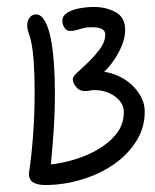

<svg xmlns="http://www.w3.org/2000/svg" viewBox="-20 -525 448 555"><path d="M64.5 -30.3Q71.3 -75.2 75.7 -135.3Q80.1 -195.3 80.1 -256.8Q80.1 -313.5 76.7 -356.4Q73.2 -399.4 64.5 -424.8Q58.6 -439.5 58.6 -451.2Q58.6 -465.8 65.9 -474.6Q73.2 -483.4 84 -483.4Q98.6 -483.4 109.4 -464.8Q120.1 -446.3 126.5 -415Q132.8 -383.8 135.7 -343.3Q138.7 -302.7 138.7 -258.8Q138.7 -197.3 134.8 -142.6Q130.9 -87.9 127 -49.8Q157.2 -52.7 193.8 -63.5Q230.5 -74.2 262.7 -92.8Q294.9 -111.3 316.4 -138.2Q337.9 -165 337.9 -201.2Q337.9 -227.5 312.5 -246.1Q287.1 -264.6 252.9 -264.6Q246.1 -264.6 239.3 -263.2Q232.4 -261.7 225.6 -261.7Q210 -261.7 200.2 -273.4Q190.4 -285.2 190.4 -296.9Q190.4 -303.7 205.1 -316.9Q219.7 -330.1 237.3 -347.2Q254.9 -364.3 269.5 -384.3Q284.2 -404.3 284.2 -425.8Q284.2 -432.6 279.8 -437Q275.4 -441.4 269.5 -443.4Q263.7 -445.3 256.8 -445.8Q250 -446.3 244.1 -446.3Q227.5 -446.3 210.9 -440.9Q194.3 -435.5 182.6 -435.5Q171.9 -435.5 166 -445.3Q160.2 -455.1 160.2 -464.8Q160.2 -476.6 169.4 -484.4Q178.7 -492.2 192.4 -496.6Q206.1 -501 221.7 -502.9Q237.3 -504.9 251 -504.9Q287.1 -504.9 314.5 -489.7Q341.8 -474.6 341.8 -438.5Q341.8 -409.2 323.7 -375Q305.7 -340.8 281.2 -317.4Q302.7 -314.5 323.7 -304.7Q344.7 -294.9 361.3 -279.3Q377.9 -263.7 388.2 -244.1Q398.4 -224.6 398.4 -202.1Q398.4 -155.3 373.5 -116.2Q348.6 -77.1 308.1 -49.3Q267.6 -21.5 215.8 -5.9Q164.1 9.8 110.4 9.8Q88.9 9.8 76.2 2.4Q63.5 -4.9 63.5 -24.4Q63.5 -26.4 64 -27.3Q64.5 -28.3 64.5 -30.3Z"/></svg>

Font: Hi Melody Cyrillic
Style: Regular
Weight: 400
Version: Version 0.90 April 10, 2018